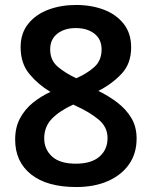

<svg xmlns="http://www.w3.org/2000/svg" viewBox="-20 -743 612 773"><path d="M286 -723Q348 -723 398 -704Q448 -685 478 -647Q508 -609 508 -552Q508 -487 469.5 -446Q431 -405 376 -377Q417 -357 452 -330.5Q487 -304 508.5 -268.5Q530 -233 530 -185Q530 -125 499.5 -81.5Q469 -38 414.5 -14Q360 10 287 10Q169 10 105 -41Q41 -92 41 -181Q41 -230 60.5 -266.5Q80 -303 112 -329Q144 -355 183 -373Q133 -403 98 -445.5Q63 -488 63 -553Q63 -609 93.5 -647Q124 -685 174.5 -704Q225 -723 286 -723ZM285 -630Q240 -630 211 -607.5Q182 -585 182 -544Q182 -500 213 -474Q244 -448 287 -428Q329 -446 359 -472.5Q389 -499 389 -544Q389 -585 360 -607.5Q331 -630 285 -630ZM158 -186Q158 -142 189.5 -113Q221 -84 285 -84Q348 -84 380.5 -112.5Q413 -141 413 -187Q413 -232 376.5 -262Q340 -292 289 -315L275 -322Q220 -297 189 -265Q158 -233 158 -186Z"/></svg>

Font: Noto Sans New Tai Lue Semibold
Style: Regular
Weight: 400
Designer: Monotype Design Team
Foundry: Monotype Imaging Inc.
Version: Version 2.004; ttfautohint (v1.8.4.7-5d5b)